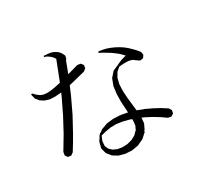

<svg xmlns="http://www.w3.org/2000/svg" viewBox="-172 -1036 1344 1287"><g transform="rotate(-30 500.0 -392.0)"><path d="M825.2 -480.5 821.3 -485.4 815.4 -490.2 806.6 -494.1 795.9 -498 782.2 -501 766.6 -502H749L729.5 -501L709 -499L681.6 -475.6L661.1 -440.4L650.4 -396.5L648.4 -346.7L651.4 -293L663.1 -187.5L714.8 -168L766.6 -143.6L813.5 -118.2L856.4 -90.8L869.1 -70.3L864.3 -46.9L843.8 -34.2L820.3 -39.1L781.2 -66.4L738.3 -92.8L692.4 -117.2L667 -128.9L663.1 -86.9L643.6 -45.9L634.8 -42L640.6 -37.1L600.6 -1L552.7 21.5L502.9 30.3L453.1 27.3L406.2 14.6L368.2 -8.8L340.8 -43L330.1 -85L341.8 -130.9L361.3 -160.2L359.4 -163.1L368.2 -168.9L375 -179.7L377.9 -176.8L399.4 -193.4L447.3 -210.9L499 -216.8L553.7 -213.9L606.4 -204.1L601.6 -290L602.5 -347.7L609.4 -404.3L628.9 -456.1L663.1 -495.1L704.1 -512.7L724.6 -522.5L743.2 -530.3L762.7 -536.1L780.3 -541H784.2L768.6 -557.6L750 -575.2L729.5 -590.8L708 -606.4L661.1 -634.8L634.8 -648.4L637.7 -657.2L667 -653.3L696.3 -646.5L723.6 -636.7L750 -625L775.4 -611.3L799.8 -595.7L823.2 -577.1L844.7 -556.6L865.2 -535.2L884.8 -511.7L888.7 -488.3L876 -468.8L852.5 -463.9L832 -476.6L830.1 -479.5ZM373 -560.5 359.4 -557.6 332 -493.2 276.4 -376 215.8 -264.6 184.6 -210.9 151.4 -157.2 131.8 -143.6 107.4 -147.5 94.7 -167 98.6 -191.4 161.1 -295.9 219.7 -405.3 274.4 -518.6 285.2 -543.9 277.3 -543 235.4 -540 196.3 -542 162.1 -552.7 133.8 -570.3 112.3 -596.7 103.5 -631.8 112.3 -635.7 134.8 -613.3 155.3 -598.6 175.8 -590.8 201.2 -587.9 232.4 -589.8 268.6 -595.7 310.5 -604.5 369.1 -754.9 365.2 -762.7 359.4 -770.5 352.5 -778.3 343.8 -786.1 333 -793.9 320.3 -801.8 304.7 -806.6 306.6 -815.4 323.2 -813.5 338.9 -812.5 354.5 -810.5 369.1 -806.6 382.8 -800.8 396.5 -793 407.2 -784.2 418 -772.5 425.8 -758.8 432.6 -744.1 427.7 -721.7 421.9 -716.8 387.7 -626 470.7 -649.4 495.1 -645.5 509.8 -627 505.9 -603.5 487.3 -588.9ZM608.4 -133.8V-151.4L594.7 -156.2L545.9 -168.9L499 -175.8L453.1 -174.8L409.2 -167L376 -158.2L361.3 -124L358.4 -86.9L370.1 -60.5L391.6 -40L421.9 -26.4L459 -20.5L497.1 -22.5L534.2 -32.2L566.4 -49.8L589.8 -74.2L591.8 -73.2L597.7 -88.9L604.5 -101.6Z"/></g></svg>

Font: Kurinto Seri
Style: Regular
Weight: 400
Designer: Kurinto was developed by Clint Goss from a range of fonts that are compatible with the SIL Open Font License Version 1.1
Foundry: Clinton F. Goss
Version: Version 2.196; July 25, 2020